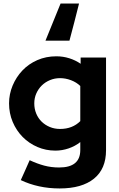

<svg xmlns="http://www.w3.org/2000/svg" viewBox="-20 -845 670 1081"><path d="M371 -616H236Q258 -669 278.5 -720.5Q299 -772 321 -825H425Q412 -772 398.5 -720.5Q385 -669 371 -616ZM292 3Q238 3 190.5 -17.5Q143 -38 107.5 -74Q72 -110 51.5 -158.5Q31 -207 31 -263Q31 -315 51 -363Q71 -411 106 -448Q141 -485 190 -506.5Q239 -528 297 -528Q335 -528 370 -517Q405 -506 434 -486V-521H577V1Q577 106 509 161Q441 216 316 216Q255 216 200 204Q145 192 97 169Q110 141 122 113.5Q134 86 147 57Q190 77 229.5 87.5Q269 98 313 98Q432 98 432 0V-45Q403 -22 366.5 -9.5Q330 3 292 3ZM173 -263Q173 -232 184 -205.5Q195 -179 214.5 -160Q234 -141 260.5 -130Q287 -119 318 -119Q388 -119 432 -163V-361Q410 -382 379.5 -393.5Q349 -405 318 -405Q288 -405 261.5 -394Q235 -383 215.5 -364Q196 -345 184.5 -319Q173 -293 173 -263Z"/></svg>

Font: Rosa Sans
Style: Bold
Weight: 700
Designer: Pentagram / MCKL
Foundry: Pentagram / MCKL
Version: Version 1.005;September 16, 2019;FontCreator 11.5.0.2425 64-